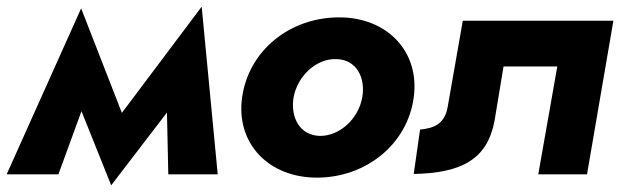

<svg xmlns="http://www.w3.org/2000/svg" viewBox="-47 -522 1881 575"><path d="M-27 0H128L197 -189L286 33L453 -185L457 0H605L557 -502L318 -184L196 -497Z M678 -230C659 -92 758 10 902 10C1048 10 1173 -89 1192 -230C1211 -368 1112 -470 969 -470C822 -470 698 -372 678 -230ZM832 -229C843 -293 899 -347 960 -345C1021 -344 1048 -289 1038 -231C1027 -167 971 -114 910 -115C850 -117 823 -171 832 -229Z M1790 -460H1339L1293 -198C1283 -150 1252 -138 1211 -134L1192 -1C1335 -4 1412 -44 1434 -160L1461 -323H1622L1565 0H1711Z"/></svg>

Font: Jost*
Style: Bold Italic
Weight: 700
Italic angle: -10°
Version: Version 3.7